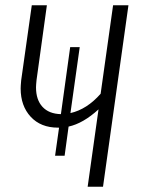

<svg xmlns="http://www.w3.org/2000/svg" viewBox="-20 -705 533 725"><path d="M465 -685 369 0H311L352 -292Q294 -239 239 -227L224 -117H188L203 -223H199Q134 -223 96 -264Q58 -305 58 -371Q58 -380 60 -402L100 -685H157L118 -403Q116 -383 116 -375Q116 -328 140.5 -301.5Q165 -275 210 -274L245 -527H281L246 -278Q308 -292 360 -351L407 -685Z"/></svg>

Font: Fira Sans Extra Condensed Light
Style: Italic
Weight: 300
Width: 3
Italic angle: -8°
Designer: Carrois Corporate & Edenspiekermann AG
Foundry: Carrois Corporate GbR & Edenspiekermann AG
Version: Version 4.203